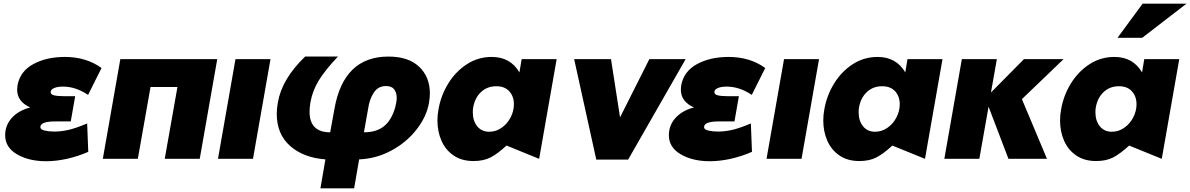

<svg xmlns="http://www.w3.org/2000/svg" viewBox="-20 -862 6459 1042"><path d="M274 -148Q313 -148 353.5 -157.5Q394 -167 453 -192L459 -38Q402 -13 343 0Q284 13 230 13Q137 13 72.5 -24.5Q8 -62 8 -128Q8 -182 44 -222Q80 -262 144 -279Q73 -310 73 -376Q73 -383 75 -399Q89 -475 160.5 -514Q232 -553 332 -553Q448 -553 531 -493L458 -347Q391 -392 322 -392Q292 -392 273.5 -384Q255 -376 255 -362Q255 -349 274 -344.5Q293 -340 327 -340H388L364 -203H279Q199 -203 199 -172Q199 -159 222 -153.5Q245 -148 274 -148Z M633 -541 538 0H728L797 -390H943L874 0H1064L1159 -541Z M1448 -541H1258L1163 0H1353Z M2125 -280Q2133 -312 2133 -330Q2133 -359 2119.5 -377Q2106 -395 2075 -395Q2038 -395 2016 -369Q1994 -343 1982 -295L1955 -144Q2023 -144 2064 -177Q2105 -210 2125 -280ZM1482 -244Q1482 -273 1488 -306Q1510 -434 1636 -555H1814Q1743 -480 1709.5 -424.5Q1676 -369 1665 -308Q1660 -278 1660 -256Q1660 -144 1772 -144L1795 -271Q1845 -555 2088 -555Q2197 -555 2255 -499.5Q2313 -444 2313 -355Q2313 -333 2308 -303Q2295 -229 2241 -159.5Q2187 -90 2105 -45.5Q2023 -1 1929 3L1902 160H1719L1746 3Q1627 -6 1554.5 -70Q1482 -134 1482 -244Z M2674 -394Q2719 -394 2744 -366.5Q2769 -339 2769 -296Q2769 -260 2751.5 -225.5Q2734 -191 2703 -169Q2672 -147 2635 -147Q2594 -147 2570 -176.5Q2546 -206 2546 -252Q2546 -270 2548 -279Q2557 -331 2590.5 -362.5Q2624 -394 2674 -394ZM3001 -541H2811L2799 -469Q2750 -553 2649 -553Q2574 -553 2513 -513Q2452 -473 2412.5 -408.5Q2373 -344 2360 -270Q2354 -239 2354 -208Q2354 -148 2376 -98Q2398 -48 2442 -18Q2486 12 2550 12Q2604 12 2642 -7.5Q2680 -27 2729 -72L2906 0Z M3701 -541H3504L3345 -225L3296 -541H3096L3216 4H3389Z M3876 -148Q3915 -148 3955.5 -157.5Q3996 -167 4055 -192L4061 -38Q4004 -13 3945 0Q3886 13 3832 13Q3739 13 3674.5 -24.5Q3610 -62 3610 -128Q3610 -182 3646 -222Q3682 -262 3746 -279Q3675 -310 3675 -376Q3675 -383 3677 -399Q3691 -475 3762.5 -514Q3834 -553 3934 -553Q4050 -553 4133 -493L4060 -347Q3993 -392 3924 -392Q3894 -392 3875.5 -384Q3857 -376 3857 -362Q3857 -349 3876 -344.5Q3895 -340 3929 -340H3990L3966 -203H3881Q3801 -203 3801 -172Q3801 -159 3824 -153.5Q3847 -148 3876 -148Z M4425 -541H4235L4140 0H4330Z M4768 -394Q4813 -394 4838 -366.5Q4863 -339 4863 -296Q4863 -260 4845.5 -225.5Q4828 -191 4797 -169Q4766 -147 4729 -147Q4688 -147 4664 -176.5Q4640 -206 4640 -252Q4640 -270 4642 -279Q4651 -331 4684.5 -362.5Q4718 -394 4768 -394ZM5095 -541H4905L4893 -469Q4844 -553 4743 -553Q4668 -553 4607 -513Q4546 -473 4506.5 -408.5Q4467 -344 4454 -270Q4448 -239 4448 -208Q4448 -148 4470 -98Q4492 -48 4536 -18Q4580 12 4644 12Q4698 12 4736 -7.5Q4774 -27 4823 -72L5000 0Z M5390 -541H5200L5105 0H5295L5345 -283L5453 0H5662L5526 -324L5752 -541H5537L5358 -360Z M6053 -394Q6098 -394 6123 -366.5Q6148 -339 6148 -296Q6148 -260 6130.5 -225.5Q6113 -191 6082 -169Q6051 -147 6014 -147Q5973 -147 5949 -176.5Q5925 -206 5925 -252Q5925 -270 5927 -279Q5936 -331 5969.5 -362.5Q6003 -394 6053 -394ZM6380 -541H6190L6178 -469Q6129 -553 6028 -553Q5953 -553 5892 -513Q5831 -473 5791.5 -408.5Q5752 -344 5739 -270Q5733 -239 5733 -208Q5733 -148 5755 -98Q5777 -48 5821 -18Q5865 12 5929 12Q5983 12 6021 -7.5Q6059 -27 6108 -72L6285 0ZM6045 -657H6179L6419 -842H6181Z"/></svg>

Font: Geom Black
Style: Bold Italic
Weight: 900
Italic angle: -10°
Version: Version 1.102